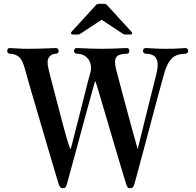

<svg xmlns="http://www.w3.org/2000/svg" viewBox="-20 -979 1030 1011"><path d="M308 12Q296 12 289 -10Q287 -17 277 -49.5Q267 -82 252.5 -131.5Q238 -181 220.5 -240Q203 -299 185.5 -359Q168 -419 152 -473Q136 -527 125 -566.5Q114 -606 109 -623Q97 -667 77 -681.5Q57 -696 31 -696Q26 -696 22 -700.5Q18 -705 18 -710Q18 -726 31 -726Q42 -726 68 -724Q94 -722 132 -722Q161 -722 191.5 -723Q222 -724 245 -725Q268 -726 274 -726Q282 -726 285.5 -721Q289 -716 289 -710Q289 -705 285 -700.5Q281 -696 274 -696Q251 -696 238 -677.5Q225 -659 235 -618Q238 -605 247 -569.5Q256 -534 268.5 -486.5Q281 -439 294 -389Q307 -339 319 -295Q331 -251 340 -223Q349 -195 352 -193Q353 -196 359.5 -221Q366 -246 376 -286Q386 -326 398 -372Q410 -418 421 -462.5Q432 -507 441 -542Q450 -577 455 -593Q467 -636 446 -666Q425 -696 385 -696Q378 -696 374 -700.5Q370 -705 370 -710Q370 -726 385 -726Q391 -726 412 -725Q433 -724 461 -723Q489 -722 515 -722Q544 -722 572.5 -723Q601 -724 621.5 -725Q642 -726 647 -726Q661 -726 661 -710Q661 -705 658 -700.5Q655 -696 647 -696Q607 -696 593.5 -679.5Q580 -663 590 -619Q593 -608 601.5 -575.5Q610 -543 622 -497.5Q634 -452 647.5 -402.5Q661 -353 673 -308.5Q685 -264 694 -233Q703 -202 705 -193Q706 -198 712.5 -224.5Q719 -251 729 -290.5Q739 -330 750 -375.5Q761 -421 772 -464Q783 -507 791 -540Q799 -573 803 -588Q814 -632 808.5 -655.5Q803 -679 786.5 -687.5Q770 -696 748 -696Q741 -696 737 -700.5Q733 -705 733 -710Q733 -726 748 -726Q758 -726 789 -724Q820 -722 848 -722Q898 -722 922.5 -724Q947 -726 957 -726Q964 -726 967.5 -721Q971 -716 971 -710Q971 -705 967 -700.5Q963 -696 957 -696Q911 -696 887 -673.5Q863 -651 848 -604Q846 -597 836.5 -563Q827 -529 813 -477.5Q799 -426 783 -365.5Q767 -305 751 -244.5Q735 -184 721 -133Q707 -82 698.5 -49Q690 -16 688 -11Q685 -1 681 5.5Q677 12 663 12Q656 12 652.5 7.5Q649 3 644 -11Q642 -17 632.5 -48.5Q623 -80 608.5 -128Q594 -176 577.5 -232.5Q561 -289 544.5 -344.5Q528 -400 514.5 -446.5Q501 -493 492 -522Q483 -551 481 -553Q480 -551 472 -521.5Q464 -492 451 -445.5Q438 -399 423 -343.5Q408 -288 393 -232Q378 -176 364.5 -127.5Q351 -79 342.5 -47Q334 -15 332 -8Q329 1 325.5 6.5Q322 12 308 12ZM364 -797Q357 -797 354.5 -802Q352 -807 357 -812L486 -953Q492 -959 501 -959H528Q537 -959 543 -953L672 -812Q677 -807 675.5 -802Q674 -797 666 -797H640Q636 -797 633 -798.5Q630 -800 626 -802L515 -875L404 -802Q400 -800 397.5 -798.5Q395 -797 390 -797Z"/></svg>

Font: Zen Antique
Style: Regular
Weight: 400
Designer: Yoshimichi Ohira
Foundry: Positype
Version: Version 1.001